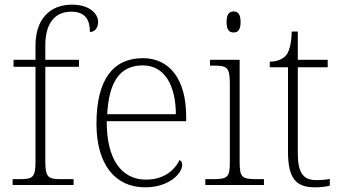

<svg xmlns="http://www.w3.org/2000/svg" viewBox="-20 -792 1458 822"><path d="M34 0H295V-25H244C188 -25 174 -30 174 -101V-506H318V-536H174V-599C174 -688 212 -742 285 -742C349 -742 365 -702 365 -655C383 -655 400 -669 400 -698C400 -735 361 -772 289 -772C191 -772 132 -708 132 -597V-536H38V-506H132V-101C132 -30 119 -25 62 -25H34Z M601 10C706 10 760 -51 760 -86C760 -97 756 -103 749 -107C726 -61 680 -23 605 -23C503 -23 436 -106 437 -273H777V-294C777 -452 706 -543 592 -543C464 -543 393 -451 393 -262C393 -88 473 10 601 10ZM733 -303H439C446 -432 487 -512 591 -512C685 -512 732 -427 733 -303Z M980 -653C998 -653 1010 -663 1010 -698C1010 -732 998 -743 980 -743C962 -743 950 -732 950 -698C950 -663 962 -653 980 -653ZM859 0H1110V-25H1084C1017 -25 1006 -30 1006 -98V-536H879V-511H894C950 -511 964 -506 964 -435V-97C964 -30 953 -25 886 -25H859Z M1328 10C1349 10 1372 8 1392 3V-26C1371 -22 1355 -21 1333 -21C1279 -21 1255 -52 1255 -134V-504H1383V-536H1255V-657H1229C1227 -595 1216 -566 1201 -551C1186 -537 1163 -528 1135 -528V-504H1213V-142C1213 -30 1246 10 1328 10Z"/></svg>

Font: Noto Serif Telugu ExtraLight
Style: Regular
Weight: 200
Designer: Jelle Bosma - Monotype Design Team
Foundry: Monotype Imaging Inc.
Version: Version 2.005